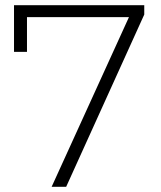

<svg xmlns="http://www.w3.org/2000/svg" viewBox="-20 -720 621 740"><path d="M536 -700V-664L235 0H179L477 -654H84V-520H34V-700Z"/></svg>

Font: Montserrat Alternates Light
Style: Regular
Weight: 300
Designer: Julieta Ulanovsky
Foundry: Julieta Ulanovsky
Version: Version 7.200